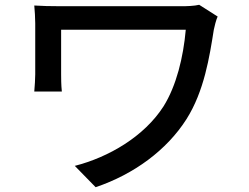

<svg xmlns="http://www.w3.org/2000/svg" viewBox="-20 -737 1040 801"><path d="M888 -668 811 -717C790 -712 761 -711 734 -711H236C192 -711 151 -712 123 -714C125 -690 127 -664 127 -640V-427C127 -405 125 -382 123 -355H238C235 -383 235 -413 235 -427V-613H755C745 -499 716 -379 662 -293C581 -167 433 -81 292 -45L379 44C539 -10 676 -111 758 -240C832 -357 854 -500 872 -613C874 -624 882 -656 888 -668Z"/></svg>

Font: Source Han Sans JP Medium
Style: Regular
Weight: 500
Designer: Ryoko NISHIZUKA 西塚涼子 (kana, bopomofo & ideographs); Paul D. Hunt (Latin, Greek & Cyrillic); Sandoll Communications 산돌커뮤니
Foundry: Adobe
Version: Version 2.002;hotconv 1.0.116;makeotfexe 2.5.65601